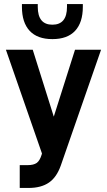

<svg xmlns="http://www.w3.org/2000/svg" viewBox="-20 -762 521 936"><path d="M235.4 -571.3Q162.1 -571.3 124.5 -611.8Q86.9 -652.3 86.9 -728.5V-742.2H164.1V-728.5Q164.1 -641.6 235.4 -641.6Q306.6 -641.6 306.6 -728.5V-742.2H383.8V-728.5Q383.8 -652.3 346.2 -611.8Q308.6 -571.3 235.4 -571.3ZM472.7 -519.5 276.4 44.9Q255.9 102.5 218.8 127.9Q180.7 154.3 119.1 154.3H76.2V43H115.2Q143.6 43 159.2 32.2Q173.8 21.5 182.6 -6.8L184.6 -13.7L8.8 -519.5H139.6L242.2 -193.4L345.7 -519.5Z"/></svg>

Font: DINish
Style: Bold
Weight: 700
Designer: Bert Driehuis
Foundry: Playbeing
Version: Version 3.008; git-95204e4c-release